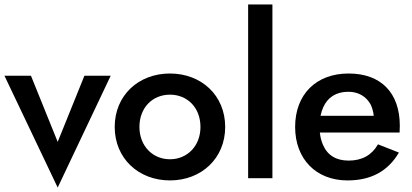

<svg xmlns="http://www.w3.org/2000/svg" viewBox="-21 -800 1850 862"><path d="M-1 -460 238 42 476 -460H358L238 -163L118 -460Z M494 -230C494 -89 601 10 742 10C883 10 990 -89 990 -230C990 -372 883 -470 742 -470C601 -470 494 -372 494 -230ZM605 -230C605 -317 664 -375 742 -375C820 -375 879 -317 879 -230C879 -145 820 -85 742 -85C664 -85 605 -145 605 -230Z M1093 -780V0H1202V-780Z M1539 10C1646 10 1721 -32 1770 -115L1676 -152C1648 -103 1604 -79 1544 -79C1488 -79 1449 -103 1429 -150C1422 -166 1417 -184 1415 -205H1773C1773 -210 1774 -224 1774 -235C1774 -383 1690 -470 1544 -470C1398 -470 1304 -376 1304 -230C1304 -86 1398 10 1539 10ZM1418 -280C1421 -294 1425 -307 1430 -318C1450 -363 1488 -388 1543 -388C1588 -388 1623 -367 1643 -331C1650 -316 1655 -299 1657 -280Z"/></svg>

Font: Jost Medium
Style: Regular
Weight: 500
Version: Version 3.710